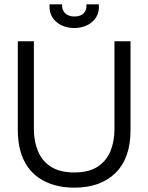

<svg xmlns="http://www.w3.org/2000/svg" viewBox="-20 -850 683 884"><path d="M322 14Q273 14 232 2.5Q191 -9 159.5 -30.5Q128 -52 106 -84Q84 -116 73 -158Q62 -200 62 -251V-660H136V-256Q136 -199 155 -153.5Q174 -108 215 -82Q256 -56 322 -56Q389 -56 429.5 -82.5Q470 -109 488.5 -154Q507 -199 507 -256V-660H581V-251Q581 -122 512 -54Q443 14 322 14ZM208 -830H266Q264 -805 279.5 -789.5Q295 -774 323 -774Q350 -774 365 -788.5Q380 -803 378 -830H435Q438 -796 423.5 -772Q409 -748 382.5 -734.5Q356 -721 322 -721Q287 -721 260 -735Q233 -749 219.5 -773Q206 -797 208 -830Z"/></svg>

Font: Bricolage Grotesque 72pt Light
Style: Regular
Weight: 300
Designer: Mathieu Triay
Foundry: Atelier Triay
Version: Version 1.001;gftools[0.9.33.dev8+g029e19f]